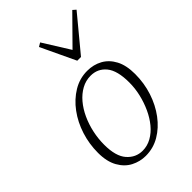

<svg xmlns="http://www.w3.org/2000/svg" viewBox="-227 -846 950 950"><g transform="rotate(-45 248.0 -371.0)"><path d="M213 13Q173 13 137 -5.5Q101 -24 78.5 -64Q56 -104 56 -165Q56 -227 74.5 -285Q93 -343 127 -389Q161 -435 206.5 -462.5Q252 -490 305 -490Q349 -490 384.5 -470.5Q420 -451 441 -411.5Q462 -372 462 -311Q462 -247 443 -189Q424 -131 390 -85.5Q356 -40 311 -13.5Q266 13 213 13ZM220 -16Q253 -16 282.5 -32.5Q312 -49 335.5 -77.5Q359 -106 376 -143Q393 -180 402.5 -220.5Q412 -261 412 -302Q412 -385 381 -423Q350 -461 300 -461Q266 -461 236 -444.5Q206 -428 182 -399.5Q158 -371 141 -334Q124 -297 115 -255.5Q106 -214 106 -172Q106 -91 139 -53.5Q172 -16 220 -16ZM240 -754 338 -597H310L466 -755L482 -741L332 -560H306L220 -742Z"/></g></svg>

Font: Source Serif 4 18pt Light
Style: Italic
Weight: 300
Italic angle: -12°
Designer: Frank Grießhammer
Foundry: Adobe Systems Incorporated
Version: Version 4.004;hotconv 1.0.116;makeotfexe 2.5.65601